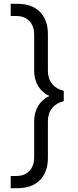

<svg xmlns="http://www.w3.org/2000/svg" viewBox="-20 -755 410 1006"><path d="M36 167H65Q109 167 134 141Q159 115 159 68V-121Q159 -165 180 -200Q201 -235 239 -252Q201 -269 180 -304Q159 -339 159 -383V-572Q159 -619 134 -645Q109 -671 65 -671H36V-735H72Q147 -735 189 -693Q231 -651 231 -576V-383Q231 -343 253 -315.5Q275 -288 314 -279V-225Q275 -216 253 -188.5Q231 -161 231 -121V72Q231 147 189 189Q147 231 72 231H36Z"/></svg>

Font: Stavian Regular
Style: Regular
Weight: 400
Version: Version 1.000; ttfautohint (v1.6)